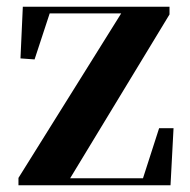

<svg xmlns="http://www.w3.org/2000/svg" viewBox="-20 -559 566 572"><path d="M454 -177H497L488 -7H35V-29L341 -519H128L83 -382L41 -385L48 -539H485V-516L189 -28H406Z"/></svg>

Font: XinYuGongZhangJiaSongA
Style: Regular
Weight: 900
Designer: XinYuGong
Foundry: Adobe Systems Incorporated
Version: Version 1.00